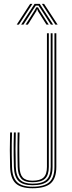

<svg xmlns="http://www.w3.org/2000/svg" viewBox="-20 -973 376 998"><path d="M148.8 5.5Q88 5.5 61.1 -20.4Q34.2 -46.2 32.5 -105.5Q31.2 -154 31.1 -193Q31 -232 32.5 -284.5H42.5Q41.5 -251 41.1 -223.2Q40.8 -195.5 41.1 -167.6Q41.5 -139.8 42.5 -105.8Q44 -50.5 68.8 -26.5Q93.5 -2.5 148.8 -2.5Q210.2 -2.5 236.6 -26.4Q263 -50.2 263 -105.5V-800H272.8V-105.5Q272.8 -46.2 244 -20.4Q215.2 5.5 148.8 5.5ZM148.8 -10.2Q99 -10.2 76.4 -32.4Q53.8 -54.5 52.2 -105.8Q51.2 -139.5 50.9 -168.1Q50.5 -196.8 50.9 -224.6Q51.2 -252.5 52.2 -284.5H62Q60.8 -237.8 60.6 -198.1Q60.5 -158.5 62 -106.8Q63.5 -57.5 84.6 -37.9Q105.8 -18.2 148.8 -18.2Q199.5 -18.2 221.5 -38.5Q243.5 -58.8 243.5 -105.5V-800H253.2V-105.5Q253.2 -54.5 229.1 -32.4Q205 -10.2 148.8 -10.2ZM148.8 -25.8Q106 -25.8 89.4 -45.9Q72.8 -66 71.8 -106.5Q71 -142 70.8 -167.9Q70.5 -193.8 70.9 -220.2Q71.2 -246.8 71.8 -284.5H81.5Q80.5 -243.2 80.2 -214.4Q80 -185.5 80.5 -160.8Q81 -136 81.5 -106.8Q82.5 -67.8 98 -50.8Q113.5 -33.8 148.8 -33.8Q189 -33.8 206.5 -50.5Q224 -67.2 224 -105.5V-800H233.8V-105.5Q233.8 -62.8 214 -44.2Q194.2 -25.8 148.8 -25.8ZM66.8 -845 136.8 -952.8H148.5L78.2 -845ZM89.8 -845 159.8 -952.8H186.5L256.2 -845H244.5L191.2 -927.5L180 -944H166.2L154.8 -927.2L101.8 -845ZM113 -845 161.2 -921 168.8 -935H177.5L185 -921L233.2 -845H221.5L177 -915.5L174.2 -924.2H172L169.2 -915.5L124.8 -845ZM267.8 -845 197.8 -952.8H209.2L279.5 -845Z"/></svg>

Font: Big Shoulders Inline Text ExtraLight
Style: Regular
Weight: 250
Version: Version 2.002